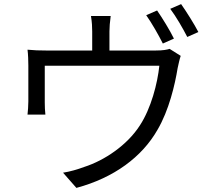

<svg xmlns="http://www.w3.org/2000/svg" viewBox="-20 -867 1040 935"><path d="M827 -679C807 -720 770 -780 745 -816L692 -793C719 -755 753 -695 773 -655ZM513 -621V-714C513 -735 515 -758 519 -789H423C428 -758 429 -735 429 -714V-621H207C172 -621 143 -622 114 -625C117 -603 118 -569 118 -548V-373C118 -353 116 -326 114 -309H201C199 -324 198 -350 198 -368V-547H756C747 -461 716 -340 661 -256C600 -161 490 -86 390 -54C358 -42 320 -31 287 -26L352 48C535 -1 672 -103 747 -235C803 -330 832 -455 845 -535C849 -554 855 -581 860 -595L806 -629C793 -625 775 -621 737 -621ZM809 -824C837 -787 870 -730 892 -687L946 -711C927 -748 888 -810 862 -847Z"/></svg>

Font: Noto Sans CJK JP Regular
Style: Regular
Weight: 400
Designer: Ryoko NISHIZUKA (kana & ideographs); Paul D. Hunt (Latin, Greek & Cyrillic); Wenlong ZHANG (bopomofo); Sandoll Communica
Foundry: Adobe Systems Incorporated
Version: Version 1.001;PS 1.001;hotconv 1.0.78;makeotf.lib2.5.61930